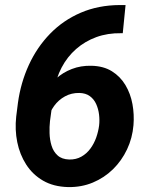

<svg xmlns="http://www.w3.org/2000/svg" viewBox="-20 -739 597 769"><path d="M460 -718.8H482.9L471.7 -606H465.3Q411.1 -606.9 365.7 -590.3Q320.3 -573.7 284.9 -542.7Q249.5 -511.7 226.8 -468.5Q204.1 -425.3 196.3 -372.6L180.2 -253.9Q177.7 -231.9 178.5 -205.6Q179.2 -179.2 186.5 -155.5Q193.8 -131.8 210.7 -116.5Q227.5 -101.1 257.3 -100.1Q284.7 -99.6 305.9 -111.6Q327.1 -123.5 342 -143.8Q356.9 -164.1 365.5 -188.5Q374 -212.9 377 -236.8Q379.4 -257.8 376.7 -280.3Q374 -302.7 365.2 -322.3Q356.4 -341.8 339.8 -354Q323.2 -366.2 297.4 -366.7Q266.1 -367.2 240.2 -353Q214.4 -338.9 196.8 -314.7Q179.2 -290.5 172.4 -260.7L133.8 -288.1Q139.2 -328.6 157.2 -363Q175.3 -397.5 203.4 -423.1Q231.4 -448.7 267.6 -462.6Q303.7 -476.6 345.7 -475.6Q394.5 -474.6 428.2 -453.6Q461.9 -432.6 482.4 -398.2Q502.9 -363.8 510.5 -322Q518.1 -280.3 514.6 -237.8Q510.3 -186 488.8 -140.6Q467.3 -95.2 432.4 -61Q397.5 -26.9 351.8 -7.8Q306.2 11.2 252.9 10.3Q194.3 8.8 152.6 -15.4Q110.8 -39.6 85 -79.8Q59.1 -120.1 49.1 -169.7Q39.1 -219.2 44.9 -272L51.8 -326.7Q63 -408.2 95.7 -479.2Q128.4 -550.3 180.7 -604Q232.9 -657.7 303.2 -688Q373.5 -718.3 460 -718.8Z"/></svg>

Font: Roboto
Style: Bold Italic
Weight: 700
Italic angle: -12°
Designer: Christian Robertson
Foundry: Google
Version: Version 3.0